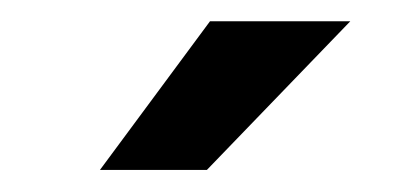

<svg xmlns="http://www.w3.org/2000/svg" viewBox="-20 -718 371 179"><path d="M73.2 -559.6 175.8 -698.2H306.6L172.9 -559.6Z"/></svg>

Font: Sen
Style: Bold
Weight: 700
Designer: Kosal Sen, Philatype
Foundry: Philatype
Version: Version 2.000;gftools[0.9.31]